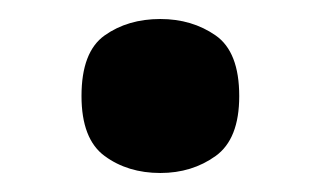

<svg xmlns="http://www.w3.org/2000/svg" viewBox="-20 -172 334 200"><path d="M147 8.2Q113.1 8.2 89 -9.5Q64.9 -27.2 64.9 -72Q64.9 -118 89 -135.1Q113.1 -152.2 147 -152.2Q180 -152.2 204.6 -135.1Q229.2 -118 229.2 -71.9Q229.2 -27.1 204.6 -9.5Q180 8.2 147 8.2Z"/></svg>

Font: Noto Serif Hebrew
Style: Regular
Weight: 400
Designer: Monotype Design Team
Foundry: Monotype Imaging Inc.
Version: Version 2.003